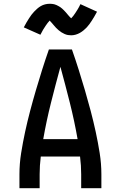

<svg xmlns="http://www.w3.org/2000/svg" viewBox="-20 -997 640 1017"><path d="M83 0V-74Q83 -130 92 -186.5Q101 -243 113 -298.5Q125 -354 139.5 -409Q154 -464 170 -518.5Q186 -573 203 -627Q220 -681 239 -735H361Q380 -681 397 -627Q414 -573 430 -518.5Q446 -464 460.5 -409Q475 -354 487 -298.5Q499 -243 508 -186.5Q517 -130 517 -74V0H410V-74Q410 -97 408.5 -120.5Q407 -144 404 -168H196Q193 -144 191.5 -120.5Q190 -97 190 -74V0ZM391 -260Q374 -357 350 -452.5Q326 -548 300 -643Q274 -548 250 -452.5Q226 -357 209 -260ZM357 -810Q348 -810 339.5 -811.5Q331 -813 322 -817Q313 -821 306 -825.5Q299 -830 291 -836.5Q283 -843 277 -849.5Q271 -856 266 -862Q261 -868 254 -876Q247 -884 243 -888Q237 -882 232 -875Q227 -868 221 -859.5Q215 -851 208 -839Q201 -827 194 -813L106 -852Q113 -866 120 -877.5Q127 -889 133.5 -899.5Q140 -910 146.5 -918.5Q153 -927 160 -934.5Q167 -942 176.5 -950.5Q186 -959 196.5 -965Q207 -971 219 -974Q231 -977 243 -977Q249 -977 255 -976.5Q261 -976 267 -974.5Q273 -973 278.5 -970.5Q284 -968 289.5 -965Q295 -962 299.5 -959Q304 -956 309 -951.5Q314 -947 318.5 -942.5Q323 -938 326.5 -934Q330 -930 333.5 -926Q337 -922 341 -917Q345 -912 349.5 -907.5Q354 -903 357 -900Q363 -906 368 -912.5Q373 -919 379 -928Q385 -937 392 -948.5Q399 -960 406 -975L494 -935Q487 -922 480 -910Q473 -898 466.5 -888Q460 -878 453.5 -869Q447 -860 440 -852.5Q433 -845 423.5 -837Q414 -829 403.5 -823Q393 -817 381 -813.5Q369 -810 357 -810Z"/></svg>

Font: Zed Mono Semibold Extended
Style: Regular
Weight: 600
Width: 7
Monospace: yes
Designer: Belleve Invis
Foundry: Belleve Invis
Version: Version 1.0.0; ttfautohint (v1.8.4)